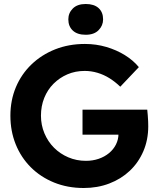

<svg xmlns="http://www.w3.org/2000/svg" viewBox="-20 -931 817 961"><path d="M32 -352Q32 -429 59.5 -494.5Q87 -560 137.5 -608.5Q188 -657 256 -684Q324 -711 405 -711Q461 -711 512 -696Q563 -681 605 -655Q647 -629 675 -595L582 -497Q556 -522 528 -539.5Q500 -557 468.5 -566.5Q437 -576 404 -576Q357 -576 317.5 -559Q278 -542 248 -512Q218 -482 201.5 -441Q185 -400 185 -352Q185 -305 202.5 -263.5Q220 -222 250.5 -191.5Q281 -161 322 -143.5Q363 -126 410 -126Q444 -126 473.5 -136Q503 -146 525.5 -164.5Q548 -183 560.5 -208Q573 -233 573 -261V-285L593 -257H393V-382H717Q718 -371 719.5 -355Q721 -339 721.5 -323.5Q722 -308 722 -299Q722 -231 697.5 -174Q673 -117 629.5 -76Q586 -35 527 -12.5Q468 10 399 10Q318 10 250.5 -17.5Q183 -45 134 -94Q85 -143 58.5 -209Q32 -275 32 -352ZM322 -834Q322 -866 344.5 -888.5Q367 -911 409 -911Q451 -911 473.5 -890.5Q496 -870 496 -834Q496 -803 473.5 -780Q451 -757 409 -757Q367 -757 344.5 -778Q322 -799 322 -834Z"/></svg>

Font: Our Lexend SemiBold
Style: Regular
Weight: 600
Designer: Bonnie Shaver-Troup, Thomas Jockin
Foundry: Lexend
Version: Version 1.007